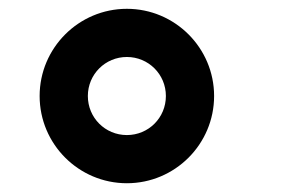

<svg xmlns="http://www.w3.org/2000/svg" viewBox="-20 -720 656 436"><path d="M70 -502C70 -392.7 158.8 -303.9 268.1 -303.9C377.4 -303.9 466.2 -392.7 466.2 -502C466.2 -611.2 377.3 -700 268.1 -700C158.9 -700 70 -611.2 70 -502ZM179.5 -502C179.5 -551.2 219 -590.6 268.1 -590.6C317.2 -590.6 356.7 -551.2 356.7 -502C356.7 -452.7 317.4 -413.3 268.1 -413.3C218.8 -413.3 179.5 -452.7 179.5 -502Z"/></svg>

Font: Abstante
Style: Regular
Weight: 500
Designer: Valerio Brotto (Silverblur_type)
Version: Version 1.000;Glyphs 3.1.2 (3151)